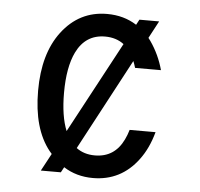

<svg xmlns="http://www.w3.org/2000/svg" viewBox="-45 -593 676 649"><g transform="rotate(5 293.0 -268.5)"><path d="M115.7 0 147.5 -59.1Q143.6 -63.5 139.6 -68.4Q83 -139.2 83 -268.6Q83 -394 139.6 -468.8Q198.7 -546.9 293 -546.9Q350.1 -546.9 393.6 -519L403.3 -537.1H470.2L439 -478.5Q442.9 -473.6 446.3 -468.8Q476.6 -425.3 490.7 -373.5H402.8Q399.4 -385.7 395 -396L230 -86.4Q255.9 -66.9 293 -66.9Q359.9 -66.9 390.1 -129.9Q397.5 -145 402.8 -163.1H490.7Q475.6 -107.4 446.3 -68.4Q388.2 9.8 293 9.8Q236.8 9.8 193.4 -18.1L183.6 0ZM190.9 -140.6 356.9 -450.2Q330.6 -470.2 293 -470.2Q226.6 -470.2 195.8 -407.2Q170.9 -356 170.9 -268.6Q170.9 -189.9 190.9 -140.6Z"/></g></svg>

Font: Consola Mono
Style: Book
Weight: 400
Monospace: yes
Version: Version 2.001